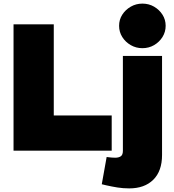

<svg xmlns="http://www.w3.org/2000/svg" viewBox="-20 -835 963 1064"><path d="M55 0V-700H278V-195H599V0ZM696 209Q662 209 631 204Q600 199 569 192L544 186L571 35L579 36Q587 37 597 38Q607 39 618 39Q638 39 649.5 31Q661 23 661 1V-525H878V24Q878 113 829.5 161Q781 209 696 209ZM769 -568Q734 -568 704.5 -585Q675 -602 657.5 -630Q640 -658 640 -692Q640 -726 657.5 -753.5Q675 -781 704.5 -798Q734 -815 769 -815Q805 -815 834 -798Q863 -781 880.5 -753.5Q898 -726 898 -692Q898 -658 880.5 -630Q863 -602 834 -585Q805 -568 769 -568Z"/></svg>

Font: REM Medium Black
Style: Regular
Weight: 900
Version: Version 1.005;gftools[0.9.28]